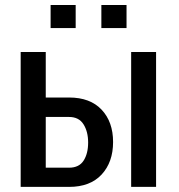

<svg xmlns="http://www.w3.org/2000/svg" viewBox="-20 -732 701 752"><path d="M159.2 -350.1H250.5Q333 -350.1 377.9 -302.5Q422.9 -254.9 422.9 -175.8Q422.9 -96.7 377.9 -48.3Q333 0 250.5 0H61V-528.3H159.2ZM159.2 -273.9V-75.2H250.5Q289.6 -75.2 307.4 -102.8Q325.2 -130.4 325.2 -173.8Q325.2 -216.3 307.1 -245.1Q289.1 -273.9 250.5 -273.9ZM591.3 0H493.7V-528.3H591.3ZM475.6 -622.1H377V-712.4H475.6ZM276.4 -622.1H178.2V-712.4H276.4Z"/></svg>

Font: Franco
Style: Regular
Weight: 400
Designer: Google
Version: Version 1.200311; 2013